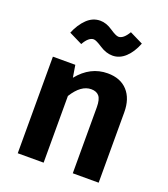

<svg xmlns="http://www.w3.org/2000/svg" viewBox="-143 -889 865 990"><g transform="rotate(20 289.5 -394.0)"><path d="M366 -546Q436 -546 475 -503.5Q514 -461 514 -386V0H372V-362Q372 -405 357.5 -422.5Q343 -440 314 -440Q258 -440 212 -366V0H70V-530H193L204 -463Q271 -546 366 -546ZM238 -686Q210 -686 185 -641L112 -677Q132 -726 164 -757Q196 -788 237 -788Q270 -788 304 -765Q338 -742 352 -742Q379 -742 405 -786L478 -750Q458 -699 426.5 -669.5Q395 -640 356 -640Q321 -640 286 -663Q251 -686 238 -686Z"/></g></svg>

Font: FiraSans
Style: Regular
Weight: 600
Designer: Carrois Corporate & Edenspiekermann AG
Foundry: Carrois Corporate GbR & Edenspiekermann AG
Version: Version 3.106;PS 003.106;hotconv 1.0.70;makeotf.lib2.5.58329